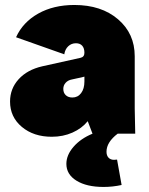

<svg xmlns="http://www.w3.org/2000/svg" viewBox="-20 -532 592 764"><path d="M186 12.2Q113.8 12.2 66.9 -27.1Q20 -66.4 20 -127.9Q20 -179.2 54.2 -216.8Q88.4 -254.4 147.9 -268.1L299.8 -301.8Q315.9 -305.2 315.9 -321.8Q315.9 -340.3 307.1 -350.1Q298.3 -359.9 282.2 -359.9Q264.2 -359.9 251.5 -347.9Q238.8 -335.9 235.8 -315.9L43.9 -383.8Q70.8 -443.4 131.8 -477.8Q192.9 -512.2 275.9 -512.2Q383.3 -512.2 449.7 -455.3Q516.1 -398.4 516.1 -308.1V-100.1L518.1 0H448.2Q403.8 33.7 403.8 71.8Q403.8 86.9 411.9 95.5Q419.9 104 434.1 104Q439.9 104 445.8 103L463.9 204.1Q428.7 211.9 392.1 211.9Q324.7 211.9 284.4 187Q244.1 162.1 244.1 120.1Q244.1 85 272.5 52.2Q300.8 19.5 348.1 0L329.1 -49.8Q305.7 -21 268.3 -4.4Q231 12.2 186 12.2ZM231.9 -178.2Q231.9 -162.6 241.7 -153.3Q251.5 -144 268.1 -144Q289.6 -144 302.7 -161.4Q315.9 -178.7 315.9 -208V-227.1Q314.5 -226.6 303.7 -223.9Q293 -221.2 286.1 -220.2L266.1 -215.8Q250.5 -212.9 241.2 -202.6Q231.9 -192.4 231.9 -178.2Z"/></svg>

Font: Apfel Grotezk Satt
Style: Regular
Weight: 900
Designer: Luigi Gorlero
Foundry: © 2023, Luigi Gorlero & Collletttivo
Version: Version 2.000;Glyphs 3.2 (3217)